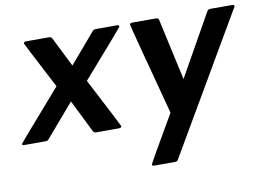

<svg xmlns="http://www.w3.org/2000/svg" viewBox="-103 -639 1343 977"><g transform="rotate(-10 568.5 -150.0)"><path d="M476 0H357Q347 0 342 -8L258 -177L113 -8Q107 0 96 0H-15Q-25 0 -25 -7Q-25 -10 199 -266Q74 -506 74 -508Q74 -518 86 -518H205Q216 -518 220 -510L297 -356L429 -510Q436 -518 446 -518H557Q567 -518 567 -510Q565 -504 356 -266Q488 -13 488 -10Q488 0 476 0Z M727 218H618Q608 218 608 210Q608 206 747 -33Q622 -502 622 -510Q623 -518 634 -518H758Q769 -518 772 -508L842 -190L1021 -508Q1027 -518 1037 -518H1151Q1162 -518 1162 -510V-509L743 208Q738 218 727 218Z"/></g></svg>

Font: YamahaIndonesia935. App
Style: Bold Italic
Weight: 700
Italic angle: -10°
Designer: Dalton Maag Ltd
Foundry: Dalton Maag Ltd
Version: Version 1.002; January 01, 2024; Regular/Italic